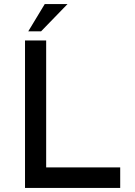

<svg xmlns="http://www.w3.org/2000/svg" viewBox="-20 -924 665 944"><path d="M103 -725H207V-101H571V0H103ZM312 -904 182 -770H119L200 -904Z"/></svg>

Font: Reem Kufi
Style: Regular
Weight: 400
Designer: Khaled Hosny
Version: Version 1.6